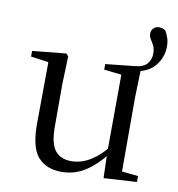

<svg xmlns="http://www.w3.org/2000/svg" viewBox="-82 -789 816 879"><g transform="rotate(10 326.5 -350.0)"><path d="M260.9 14.6Q189.8 14.6 151.1 -29.8Q112.3 -74.2 113.3 -185.8L115.5 -483.7L137.7 -466.6L33.1 -481V-507.3L189.5 -523L200.2 -511.5L195.8 -380.4V-185.1Q195.8 -105.3 221.6 -73.3Q247.4 -41.4 296.3 -41.4Q342.8 -41.4 386.1 -68.1Q429.4 -94.9 464.9 -141.8L488.1 -103H461.7Q423.1 -51.4 372.8 -18.4Q322.5 14.6 260.9 14.6ZM456.4 9.3 452.8 -114.1V-115.5L454.4 -471.2L373.2 -480.3V-506.2L505.2 -520.2Q547.1 -523.4 564.3 -543.2Q581.6 -563.1 581.6 -590.9Q581.6 -614.5 574.1 -628.6Q566.7 -642.7 559.2 -654.2Q551.7 -665.8 551.7 -680.1Q551.7 -694.6 561.9 -704.8Q572.2 -715 587.5 -715Q595.2 -715 602.3 -713Q609.5 -711.1 617.5 -705.5Q626.2 -690.3 632 -673.5Q637.7 -656.7 637.7 -634.4Q637.7 -582.5 603.9 -542.7Q570.1 -503 504.4 -497.2L538.4 -513.9L534.4 -380.4V-35L610.3 -27.4V0.2Z"/></g></svg>

Font: Noto Serif KR ExtraLight
Style: Regular
Weight: 200
Designer: Ryoko NISHIZUKA 西塚涼子 (kana & ideographs); Frank Grießhammer (Latin, Greek & Cyrillic); Wenlong ZHANG 张文龙 (bopomofo); San
Foundry: Adobe
Version: Version 2.002-H1;hotconv 1.1.0;makeotfexe 2.6.0